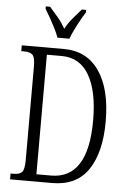

<svg xmlns="http://www.w3.org/2000/svg" viewBox="-61 -975 678 1019"><g transform="rotate(5 278.0 -465.5)"><path d="M32 0V-31H47Q80 -31 93 -45Q106 -59 106 -111V-607Q106 -656 92.5 -669.5Q79 -683 46 -683H32V-714H257Q379 -714 445 -618Q511 -522 511 -350Q511 -186 448.5 -93Q386 0 256 0ZM247 -39Q444 -39 444 -350Q444 -505 394.5 -590.5Q345 -676 248 -676H169V-39ZM217 -771Q209 -794 195.5 -820.5Q182 -847 167.5 -873Q153 -899 141 -918V-931H164Q188 -904 209.5 -878.5Q231 -853 249 -821Q266 -853 287.5 -878.5Q309 -904 333 -931H356V-918Q338 -890 315.5 -847.5Q293 -805 281 -771Z"/></g></svg>

Font: Noto Serif Sinhala ExtraCondensed Light
Style: Regular
Weight: 300
Width: 2
Designer: Jelle Bosma - Monotype Design Team
Foundry: Monotype Imaging Inc.
Version: Version 2.007; ttfautohint (v1.8.4.7-5d5b)